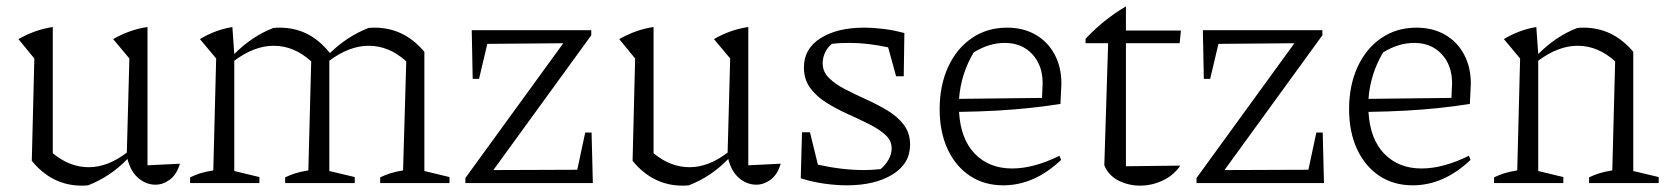

<svg xmlns="http://www.w3.org/2000/svg" viewBox="-20 -576 5252 604"><path d="M80 -70 88 -392 38 -453Q91 -483 146 -491V-94Q199 -50 259 -50Q319 -50 379 -96L387 -392L336 -453Q388 -483 444 -491V-56L546 -61Q536 -27 514.5 -11Q493 5 469 5Q440 5 415.5 -15.5Q391 -36 381 -76Q327 -20 257 7Q248 8 237 8Q144 8 80 -70Z M578 0V-18Q592 -25 609 -30.5Q626 -36 651 -40L660 -392L609 -453Q657 -482 711 -491L717 -406Q745 -434 775.5 -454.5Q806 -475 840 -488Q849 -489 860 -489Q907 -489 946 -469.5Q985 -450 1018 -409Q1071 -461 1139 -488Q1148 -489 1159 -489Q1204 -489 1243 -470.5Q1282 -452 1315 -413V-38L1394 -19V0H1176V-18Q1190 -25 1207 -30.5Q1224 -36 1248 -40L1258 -383Q1204 -432 1140 -432Q1079 -432 1016 -385V-38L1096 -19V0H877V-18Q891 -25 908 -30.5Q925 -36 950 -40L959 -383Q905 -432 841 -432Q780 -432 717 -385V-38L796 -19V0Z M1444 0V-16L1752 -440L1513 -438L1487 -328H1467L1464 -481H1840V-465L1532 -41L1796 -42L1821 -159H1841L1845 0Z M1970 -70 1978 -392 1928 -453Q1981 -483 2036 -491V-94Q2089 -50 2149 -50Q2209 -50 2269 -96L2277 -392L2226 -453Q2278 -483 2334 -491V-56L2436 -61Q2426 -27 2404.5 -11Q2383 5 2359 5Q2330 5 2305.5 -15.5Q2281 -36 2271 -76Q2217 -20 2147 7Q2138 8 2127 8Q2034 8 1970 -70Z M2499 -15 2503 -160H2528L2553 -58Q2630 -41 2698 -41Q2722 -41 2750 -44Q2765 -56 2775 -73.5Q2785 -91 2785 -109Q2785 -134 2765 -152Q2745 -170 2714 -185.5Q2683 -201 2647.5 -217Q2612 -233 2580.5 -252.5Q2549 -272 2529 -299Q2509 -326 2509 -364Q2509 -423 2561.5 -456Q2614 -489 2698 -489Q2727 -489 2759.5 -485Q2792 -481 2825 -472L2823 -336H2799L2774 -427Q2710 -441 2653 -441Q2639 -441 2625.5 -440.5Q2612 -440 2597 -438Q2583 -427 2575.5 -410.5Q2568 -394 2568 -377Q2568 -350 2588 -330.5Q2608 -311 2639 -295Q2670 -279 2705.5 -263Q2741 -247 2772.5 -228Q2804 -209 2823.5 -183Q2843 -157 2843 -121Q2843 -61 2787.5 -27Q2732 7 2644 7Q2612 7 2575 2Q2538 -3 2499 -15ZM2728 -32Q2729 -32 2729 -32Z M3136 7Q3076 7 3031 -23Q2986 -53 2961 -107Q2936 -161 2936 -233Q2936 -307 2962.5 -365Q2989 -423 3037 -456Q3085 -489 3148 -489Q3199 -489 3237.5 -467Q3276 -445 3297.5 -405Q3319 -365 3319 -313L3316 -249Q3265 -241 3216.5 -236Q3168 -231 3115 -228Q3062 -225 2997 -224Q3002 -138 3047 -92Q3092 -46 3164 -46Q3232 -46 3313 -86L3318 -73Q3234 7 3136 7ZM3043 -411Q3003 -344 2997 -265L3258 -268L3260 -314Q3260 -371 3227 -406Q3194 -441 3141 -441Q3091 -441 3043 -411Z M3522 -556V-480H3695L3691 -440H3522V-53L3693 -55Q3672 -24 3637.5 -8Q3603 8 3567 8Q3530 8 3498.5 -8Q3467 -24 3454 -56L3466 -440H3395V-454Q3422 -483 3453.5 -508.5Q3485 -534 3522 -556Z M3744 0V-16L4052 -440L3813 -438L3787 -328H3767L3764 -481H4140V-465L3832 -41L4096 -42L4121 -159H4141L4145 0Z M4424 7Q4364 7 4319 -23Q4274 -53 4249 -107Q4224 -161 4224 -233Q4224 -307 4250.5 -365Q4277 -423 4325 -456Q4373 -489 4436 -489Q4487 -489 4525.5 -467Q4564 -445 4585.5 -405Q4607 -365 4607 -313L4604 -249Q4553 -241 4504.5 -236Q4456 -231 4403 -228Q4350 -225 4285 -224Q4290 -138 4335 -92Q4380 -46 4452 -46Q4520 -46 4601 -86L4606 -73Q4522 7 4424 7ZM4331 -411Q4291 -344 4285 -265L4546 -268L4548 -314Q4548 -371 4515 -406Q4482 -441 4429 -441Q4379 -441 4331 -411Z M4680 0V-18Q4694 -25 4711 -30.5Q4728 -36 4753 -40L4762 -392L4711 -453Q4759 -482 4813 -491L4819 -406Q4847 -434 4877.5 -454.5Q4908 -475 4942 -488Q4951 -489 4962 -489Q5007 -489 5046 -470.5Q5085 -452 5118 -413V-38L5198 -19V0H4979V-18Q4993 -25 5010 -30.5Q5027 -36 5052 -40L5061 -383Q5007 -432 4943 -432Q4882 -432 4819 -385V-38L4898 -19V0Z"/></svg>

Font: Piazzolla Light
Style: Regular
Weight: 300
Designer: Juan Pablo del Peral
Foundry: Huerta Tipografica
Version: Version 1.330